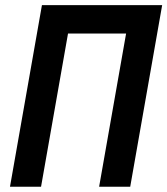

<svg xmlns="http://www.w3.org/2000/svg" viewBox="-20 -713 639 733"><path d="M358.4 0H477.1L599.1 -693.4H140.1L18.1 0H136.7L239.7 -585H461.4Z"/></svg>

Font: Cascadia Mono SemiBold
Style: Italic
Weight: 600
Italic angle: -10°
Monospace: yes
Designer: Aaron Bell
Foundry: Saja Typeworks
Version: Version 2404.023